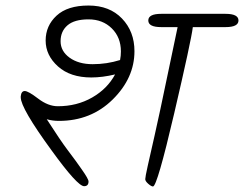

<svg xmlns="http://www.w3.org/2000/svg" viewBox="-20 -686 882 694"><path d="M563 -636H795Q842 -636 842 -612Q842 -588 795 -588H677Q671 -539 609.5 -275.5Q548 -12 533 -12Q527 -12 516 -21.5Q505 -31 505 -38.5Q505 -46 514 -86.5Q523 -127 539 -197Q555 -267 588 -426Q621 -585 622 -588H563Q516 -588 516 -612Q516 -636 563 -636ZM55 -334V-338Q57 -357 69.5 -357Q82 -357 118 -329.5Q154 -302 189 -302Q258 -302 313 -333.5Q368 -365 396 -417Q350 -406 310 -406Q234 -406 189.5 -446Q145 -486 145 -539.5Q145 -593 184.5 -629.5Q224 -666 300 -666Q376 -666 421 -619Q466 -572 466 -501Q466 -404 387.5 -326.5Q309 -249 193 -249Q170 -249 149 -255Q200 -176 222 -147Q244 -118 254 -104Q264 -90 276 -73Q300 -39 300 -30Q300 -13 284 -13Q260 -13 166 -143Q55 -295 55 -334ZM414 -469Q417 -484 417 -500Q417 -551 384 -583.5Q351 -616 300 -616Q249 -616 224 -594.5Q199 -573 199 -537Q199 -501 231.5 -477.5Q264 -454 315 -454Q366 -454 414 -469Z"/></svg>

Font: Kalam Light
Style: Regular
Weight: 300
Version: Version 2.001;PS 1.0;hotconv 1.0.79;makeotf.lib2.5.61930; tt